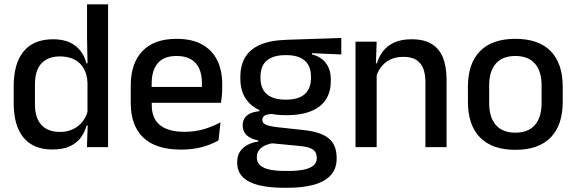

<svg xmlns="http://www.w3.org/2000/svg" viewBox="-20 -682 2672 890"><path d="M222.5 11Q135 11 89.2 -44Q43.5 -99 43.5 -204.5V-282Q43.5 -388.5 89.8 -444.2Q136 -500 226.5 -500Q270 -500 301.2 -486.2Q332.5 -472.5 352.2 -447.5Q372 -422.5 380.5 -388.5H413L385.5 -298Q384 -338 368 -365.2Q352 -392.5 324 -406.5Q296 -420.5 258.5 -420.5Q202 -420.5 172 -388Q142 -355.5 142 -291.5V-198Q142 -135.5 171.8 -103Q201.5 -70.5 258.5 -70.5Q293 -70.5 319.2 -83.5Q345.5 -96.5 363 -119Q380.5 -141.5 387 -169.5L410 -100.5H381.5Q373.5 -70 354.8 -44.5Q336 -19 304 -4Q272 11 222.5 11ZM383 0 387 -114.5 385.5 -145.5V-348.5L386 -367.5L383.5 -506V-662H481V0Z M819.5 11.5Q702.5 11.5 644.2 -44.2Q586 -100 586 -205V-285Q586 -388.5 640.2 -445.2Q694.5 -502 798.5 -502Q869 -502 916 -476.2Q963 -450.5 986.5 -403.5Q1010 -356.5 1010 -292V-273.5Q1010 -256.5 1008.5 -239Q1007 -221.5 1004.5 -205.5H914.5Q915.5 -231.5 915.8 -254.5Q916 -277.5 916 -296.5Q916 -337 903 -365Q890 -393 864 -407.8Q838 -422.5 798.5 -422.5Q740 -422.5 711.5 -389.2Q683 -356 683 -294.5V-248.5L683.5 -237V-193.5Q683.5 -166 691.8 -143.5Q700 -121 718.2 -104.8Q736.5 -88.5 765.5 -79.8Q794.5 -71 836 -71Q883 -71 924.2 -83Q965.5 -95 1002 -115L993 -31.5Q960 -12 916.2 -0.2Q872.5 11.5 819.5 11.5ZM638 -205.5V-279H984.5V-205.5Z M1307 -148Q1204 -148 1149 -192Q1094 -236 1094 -317.5V-325.5Q1094 -377 1115.5 -414.8Q1137 -452.5 1184.2 -473.8Q1231.5 -495 1308 -497.5L1562 -506V-429.5L1426 -435.5V-430Q1455 -422.5 1474.2 -406.8Q1493.5 -391 1503.5 -367.5Q1513.5 -344 1513.5 -312V-306.5Q1513.5 -229.5 1461.2 -188.8Q1409 -148 1307 -148ZM1303 110.5H1315.5Q1358 110.5 1387.5 104.5Q1417 98.5 1432.8 85.5Q1448.5 72.5 1448.5 51V49.5Q1448.5 24 1430.5 11.2Q1412.5 -1.5 1368 -5.5L1227 -19L1251.5 -20Q1227.5 -16 1209.2 -7.8Q1191 0.5 1180.8 13.8Q1170.5 27 1170.5 46.5V47.5Q1170.5 70.5 1186.2 84.5Q1202 98.5 1231.8 104.5Q1261.5 110.5 1303 110.5ZM1297 188.5Q1229.5 188.5 1180.8 176.8Q1132 165 1105.8 139.2Q1079.5 113.5 1079.5 71V69Q1079.5 40.5 1092.2 21Q1105 1.5 1127.2 -10.2Q1149.5 -22 1177 -26V-31Q1140.5 -38.5 1122.8 -55.8Q1105 -73 1105 -100.5V-101Q1105 -120 1113.5 -133.8Q1122 -147.5 1139.2 -155.8Q1156.5 -164 1182.5 -166.5V-177.5L1285.5 -152.5L1248 -154Q1218.5 -153.5 1207.2 -146.5Q1196 -139.5 1196 -126.5V-126Q1196 -111 1212.8 -103.8Q1229.5 -96.5 1269.5 -92L1388.5 -79Q1467.5 -70.5 1504 -40.5Q1540.5 -10.5 1540.5 50.5V53Q1540.5 100 1513.2 130Q1486 160 1435.2 174.2Q1384.5 188.5 1313.5 188.5ZM1305.5 -220Q1344 -220 1369.8 -231.2Q1395.5 -242.5 1408.5 -265Q1421.5 -287.5 1421.5 -320V-327.5Q1421.5 -359.5 1408.8 -381.5Q1396 -403.5 1370.8 -415Q1345.5 -426.5 1307 -426.5H1304.5Q1263 -426.5 1237 -414.2Q1211 -402 1199.2 -379.8Q1187.5 -357.5 1187.5 -327V-320Q1187.5 -287.5 1200.5 -265Q1213.5 -242.5 1239.8 -231.2Q1266 -220 1305.5 -220Z M1952 0V-302Q1952 -337.5 1942.2 -363.5Q1932.5 -389.5 1910.2 -404Q1888 -418.5 1849.5 -418.5Q1814 -418.5 1788 -405.5Q1762 -392.5 1745.8 -370.5Q1729.5 -348.5 1722.5 -320.5L1706.5 -388.5H1727.5Q1736 -419.5 1755.5 -444.8Q1775 -470 1807.5 -485Q1840 -500 1888 -500Q1945.5 -500 1981 -478.2Q2016.5 -456.5 2033.2 -415Q2050 -373.5 2050 -313V0ZM1628 0V-489H1726L1722 -374.5L1726 -368.5V0Z M2369 12.5Q2261 12.5 2205 -45Q2149 -102.5 2149 -210.5V-280Q2149 -387.5 2205 -444.8Q2261 -502 2369 -502Q2477 -502 2532.8 -444.8Q2588.5 -387.5 2588.5 -280V-210.5Q2588.5 -102.5 2532.8 -45Q2477 12.5 2369 12.5ZM2369 -67Q2428.5 -67 2459.5 -102.5Q2490.5 -138 2490.5 -204.5V-286Q2490.5 -352 2459.5 -387.2Q2428.5 -422.5 2369 -422.5Q2309.5 -422.5 2278.5 -387.2Q2247.5 -352 2247.5 -286V-204.5Q2247.5 -138 2278.5 -102.5Q2309.5 -67 2369 -67Z"/></svg>

Font: Anek Bangla Medium
Style: Regular
Weight: 500
Designer: Sulekha Rajkumar (Bangla), Yesha Goshar (Latin)
Foundry: Ek Type
Version: Version 1.003